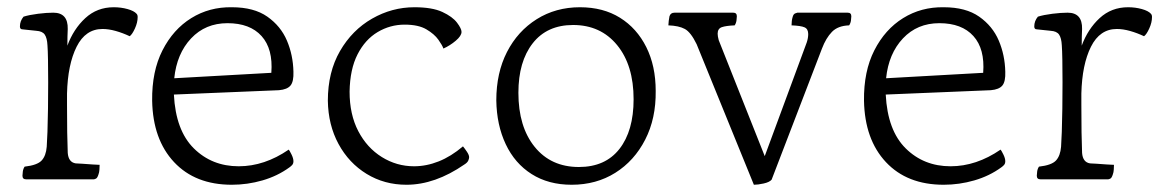

<svg xmlns="http://www.w3.org/2000/svg" viewBox="-20 -575 3210 530"><path d="M52 -80Q42 -80 42 -90Q42 -94 43 -101.5Q44 -109 48 -115Q83 -119 95 -132Q107 -145 109 -170Q110 -183 111 -211Q112 -239 112.5 -275.5Q113 -312 113 -348Q113 -382 112.5 -409.5Q112 -437 111 -450Q110 -470 103.5 -479.5Q97 -489 80 -490L42 -494Q35 -494 35 -502Q35 -517 45 -529Q61 -534 85 -537Q109 -540 127 -540Q168 -540 167 -495Q166 -476 166 -449Q183 -495 215.5 -525Q248 -555 294 -555Q314 -555 332 -550Q350 -545 357 -537Q360 -534 360 -528Q360 -513 352.5 -496.5Q345 -480 338 -475Q319 -484 299.5 -489.5Q280 -495 263 -495Q216 -495 191.5 -446Q167 -397 165 -317Q165 -309 165 -301.5Q165 -294 165 -286Q165 -241 165.5 -210Q166 -179 167 -153Q169 -127 189 -124Q194 -124 207.5 -123Q221 -122 235.5 -121Q250 -120 255 -120Q255 -115 254.5 -107Q254 -99 252 -94Q249 -84 245 -82Q241 -80 239 -80Z M460 -314Q465 -215 515 -165.5Q565 -116 639 -116Q710 -116 777 -162Q779 -160 784.5 -149Q790 -138 790 -130Q790 -123 786 -119Q782 -115 779 -113Q746 -89 704.5 -77Q663 -65 620 -65Q519 -65 460.5 -127.5Q402 -190 400 -297Q399 -378 428.5 -436Q458 -494 508 -525Q558 -556 620 -555Q681 -555 718 -529Q755 -503 772 -463Q789 -423 790 -377Q791 -350 782 -339Q773 -328 750 -326ZM608 -511Q547 -511 507.5 -469Q468 -427 461 -359L729 -374Q734 -440 702 -475.5Q670 -511 608 -511Z M885 -297Q885 -376 918.5 -434Q952 -492 1007 -523.5Q1062 -555 1124 -555Q1173 -555 1201 -542Q1229 -529 1241.5 -512.5Q1254 -496 1254 -487Q1254 -476 1238 -462.5Q1222 -449 1204 -441Q1201 -450 1190 -465.5Q1179 -481 1157 -494Q1135 -507 1097 -507Q1057 -507 1022.5 -486.5Q988 -466 967 -425Q946 -384 945 -322Q945 -259 969 -213Q993 -167 1034 -141.5Q1075 -116 1123 -116Q1157 -116 1191 -129.5Q1225 -143 1258 -171Q1263 -165 1269 -156Q1275 -147 1275 -141Q1275 -137 1272.5 -131.5Q1270 -126 1262 -121Q1181 -65 1102 -65Q1041 -65 992 -95Q943 -125 914.5 -177.5Q886 -230 885 -297Z M1558 -65Q1494 -65 1447.5 -94.5Q1401 -124 1376 -177Q1351 -230 1350 -298Q1350 -374 1379.5 -431.5Q1409 -489 1461.5 -522Q1514 -555 1581 -555Q1645 -555 1691.5 -526Q1738 -497 1764 -445Q1790 -393 1790 -324Q1791 -248 1761 -189.5Q1731 -131 1678.5 -98Q1626 -65 1558 -65ZM1578 -114Q1651 -114 1690 -164Q1729 -214 1729 -301Q1729 -395 1683.5 -450.5Q1638 -506 1562 -506Q1490 -506 1450.5 -455.5Q1411 -405 1411 -319Q1411 -225 1456 -169.5Q1501 -114 1578 -114Z M2061 -65 1903 -453Q1887 -486 1870.5 -495Q1854 -504 1825 -505Q1825 -510 1826 -517.5Q1827 -525 1828 -530Q1831 -540 1842 -540H2004Q2014 -540 2014 -530Q2014 -526 2013 -518.5Q2012 -511 2008 -505Q1984 -504 1972.5 -500Q1961 -496 1961 -482Q1961 -475 1964 -464L2091 -144L2207 -458Q2211 -470 2211 -481Q2211 -495 2201 -499.5Q2191 -504 2165 -505Q2165 -518 2168 -528Q2170 -536 2175 -538Q2180 -540 2181 -540H2320Q2330 -540 2330 -530Q2330 -526 2329 -518.5Q2328 -511 2324 -505Q2293 -504 2276.5 -487Q2260 -470 2249 -441L2110 -79Q2104 -72 2088 -68.5Q2072 -65 2061 -65Z M2425 -314Q2430 -215 2480 -165.5Q2530 -116 2604 -116Q2675 -116 2742 -162Q2744 -160 2749.5 -149Q2755 -138 2755 -130Q2755 -123 2751 -119Q2747 -115 2744 -113Q2711 -89 2669.5 -77Q2628 -65 2585 -65Q2484 -65 2425.5 -127.5Q2367 -190 2365 -297Q2364 -378 2393.5 -436Q2423 -494 2473 -525Q2523 -556 2585 -555Q2646 -555 2683 -529Q2720 -503 2737 -463Q2754 -423 2755 -377Q2756 -350 2747 -339Q2738 -328 2715 -326ZM2573 -511Q2512 -511 2472.5 -469Q2433 -427 2426 -359L2694 -374Q2699 -440 2667 -475.5Q2635 -511 2573 -511Z M2852 -80Q2842 -80 2842 -90Q2842 -94 2843 -101.5Q2844 -109 2848 -115Q2883 -119 2895 -132Q2907 -145 2909 -170Q2910 -183 2911 -211Q2912 -239 2912.5 -275.5Q2913 -312 2913 -348Q2913 -382 2912.5 -409.5Q2912 -437 2911 -450Q2910 -470 2903.5 -479.5Q2897 -489 2880 -490L2842 -494Q2835 -494 2835 -502Q2835 -517 2845 -529Q2861 -534 2885 -537Q2909 -540 2927 -540Q2968 -540 2967 -495Q2966 -476 2966 -449Q2983 -495 3015.5 -525Q3048 -555 3094 -555Q3114 -555 3132 -550Q3150 -545 3157 -537Q3160 -534 3160 -528Q3160 -513 3152.5 -496.5Q3145 -480 3138 -475Q3119 -484 3099.5 -489.5Q3080 -495 3063 -495Q3016 -495 2991.5 -446Q2967 -397 2965 -317Q2965 -309 2965 -301.5Q2965 -294 2965 -286Q2965 -241 2965.5 -210Q2966 -179 2967 -153Q2969 -127 2989 -124Q2994 -124 3007.5 -123Q3021 -122 3035.5 -121Q3050 -120 3055 -120Q3055 -115 3054.5 -107Q3054 -99 3052 -94Q3049 -84 3045 -82Q3041 -80 3039 -80Z"/></svg>

Font: Gowun Batang
Style: Regular
Weight: 400
Designer: Yanghee Ryu
Foundry: Yanghee Ryu
Version: Version 2.000